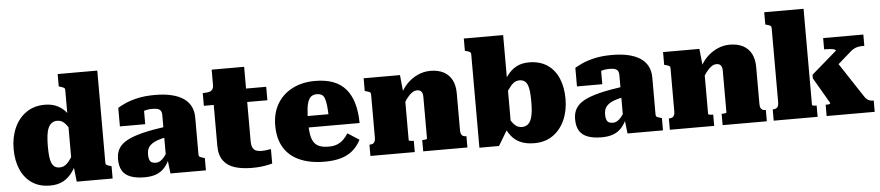

<svg xmlns="http://www.w3.org/2000/svg" viewBox="-44 -1042 6131 1337"><g transform="rotate(-5 3022.0 -373.0)"><path d="M658 -114Q658 -102 666 -97.5Q674 -93 692 -88L699 -86V0H448L434 -127L424 -110V-644Q424 -652 419.5 -656Q415 -660 407 -663Q399 -666 387 -670L381 -672V-758H658ZM272 -553Q323 -553 362 -533.5Q401 -514 428.5 -476.5Q456 -439 473 -386V-310Q446 -351 427.5 -378.5Q409 -406 391.5 -420Q374 -434 349 -434Q327 -434 311.5 -423Q296 -412 286.5 -391Q277 -370 273 -338Q269 -306 269 -264Q269 -223 272 -194Q275 -165 283 -146Q291 -127 304.5 -118Q318 -109 339 -109Q362 -109 380.5 -122.5Q399 -136 420.5 -168Q442 -200 473 -253V-172Q450 -114 422 -73Q394 -32 355.5 -10.5Q317 11 262 11Q187 11 135.5 -24Q84 -59 57 -121Q30 -183 30 -264Q30 -347 59.5 -412.5Q89 -478 143.5 -515.5Q198 -553 272 -553Z M1094 -327V-254Q1059 -247 1035 -238.5Q1011 -230 996 -219.5Q981 -209 973 -197.5Q965 -186 962 -172.5Q959 -159 959 -145Q959 -121 964.5 -107.5Q970 -94 981.5 -88.5Q993 -83 1009 -83Q1024 -83 1037.5 -90.5Q1051 -98 1065 -114Q1079 -130 1094 -157L1104 -110Q1084 -65 1059.5 -39Q1035 -13 1001.5 -1Q968 11 922 11Q863 11 824 -4Q785 -19 766.5 -50Q748 -81 748 -131Q748 -175 767 -206Q786 -237 827 -259Q868 -281 934 -297.5Q1000 -314 1094 -327ZM1103 0 1091 -106 1082 -101V-412Q1082 -425 1077 -436Q1072 -447 1058.5 -453Q1045 -459 1018 -459Q980 -459 955 -449Q930 -439 922 -427Q911 -431 907.5 -438.5Q904 -446 909 -454.5Q914 -463 926 -468.5Q938 -474 958 -473V-357H781V-487Q797 -497 831 -513Q865 -529 918 -541.5Q971 -554 1043 -554Q1107 -554 1156.5 -542.5Q1206 -531 1240 -508.5Q1274 -486 1291.5 -452Q1309 -418 1309 -372V-114Q1309 -106 1312.5 -101.5Q1316 -97 1323.5 -94.5Q1331 -92 1343 -88L1351 -86V0Z M1376 -449V-538H1382Q1403 -538 1418.5 -541.5Q1434 -545 1443 -556Q1452 -567 1452 -590L1582 -543H1820V-449ZM1679 -177Q1679 -146 1687.5 -129.5Q1696 -113 1711.5 -107Q1727 -101 1750 -101Q1772 -101 1790.5 -104.5Q1809 -108 1815 -108V-7Q1804 -4 1783 0.5Q1762 5 1734 8Q1706 11 1673 11Q1605 11 1554 -4.5Q1503 -20 1474 -58.5Q1445 -97 1445 -164V-522L1452 -531V-695H1679Z M2089 -269Q2089 -220 2095 -185.5Q2101 -151 2115.5 -130Q2130 -109 2155 -99.5Q2180 -90 2216 -90Q2252 -90 2277 -100Q2302 -110 2321 -128.5Q2340 -147 2355 -171L2435 -119Q2413 -76 2379 -46.5Q2345 -17 2296.5 -2.5Q2248 12 2181 12Q2079 12 2006.5 -20Q1934 -52 1896.5 -114.5Q1859 -177 1859 -268Q1859 -355 1896.5 -419Q1934 -483 2002.5 -518.5Q2071 -554 2162 -554Q2235 -554 2288 -534Q2341 -514 2375.5 -474Q2410 -434 2427.5 -374.5Q2445 -315 2446 -235H2033V-315H2254L2236 -283Q2235 -340 2231 -375Q2227 -410 2219.5 -428.5Q2212 -447 2198.5 -454Q2185 -461 2167 -461Q2147 -461 2132.5 -453Q2118 -445 2108 -424Q2098 -403 2093.5 -365.5Q2089 -328 2089 -269Z M2501 0V-79H2503Q2516 -79 2524.5 -83Q2533 -87 2538 -97Q2543 -107 2543 -125V-426Q2543 -435 2539.5 -439Q2536 -443 2528.5 -446Q2521 -449 2509 -452L2501 -454V-543H2755L2768 -415L2776 -414V-86Q2776 -84 2781.5 -82Q2787 -80 2794 -79.5Q2801 -79 2807 -79H2811V0ZM3179 0H2870V-79H2872Q2879 -79 2886.5 -79.5Q2894 -80 2899 -82Q2904 -84 2904 -87V-378Q2904 -394 2900 -404.5Q2896 -415 2887.5 -421Q2879 -427 2864 -427Q2845 -427 2826 -413Q2807 -399 2788 -373Q2769 -347 2748 -306L2751 -402Q2770 -446 2802.5 -480Q2835 -514 2878 -534Q2921 -554 2968 -554Q3022 -554 3060 -534Q3098 -514 3118 -476Q3138 -438 3138 -382V-125Q3138 -107 3142.5 -97Q3147 -87 3155.5 -83Q3164 -79 3176 -79H3179Z M3647 11Q3590 11 3550.5 -6.5Q3511 -24 3485 -57.5Q3459 -91 3441 -138L3446 -236Q3472 -197 3489.5 -168.5Q3507 -140 3525.5 -124.5Q3544 -109 3570 -109Q3592 -109 3607.5 -119.5Q3623 -130 3632.5 -151.5Q3642 -173 3646 -204.5Q3650 -236 3650 -278Q3650 -319 3647 -348.5Q3644 -378 3636 -397Q3628 -416 3614.5 -425Q3601 -434 3580 -434Q3557 -434 3538.5 -420Q3520 -406 3499 -375Q3478 -344 3446 -291V-373Q3473 -433 3502 -473Q3531 -513 3568.5 -533Q3606 -553 3657 -553Q3732 -553 3784 -518.5Q3836 -484 3862.5 -422Q3889 -360 3889 -278Q3889 -195 3859.5 -129.5Q3830 -64 3776 -26.5Q3722 11 3647 11ZM3262 -644Q3262 -652 3258.5 -656.5Q3255 -661 3247.5 -664Q3240 -667 3228 -670L3220 -672V-758H3495V-124L3477 -121L3399 9H3262Z M4289 -327V-254Q4254 -247 4230 -238.5Q4206 -230 4191 -219.5Q4176 -209 4168 -197.5Q4160 -186 4157 -172.5Q4154 -159 4154 -145Q4154 -121 4159.5 -107.5Q4165 -94 4176.5 -88.5Q4188 -83 4204 -83Q4219 -83 4232.5 -90.5Q4246 -98 4260 -114Q4274 -130 4289 -157L4299 -110Q4279 -65 4254.5 -39Q4230 -13 4196.5 -1Q4163 11 4117 11Q4058 11 4019 -4Q3980 -19 3961.5 -50Q3943 -81 3943 -131Q3943 -175 3962 -206Q3981 -237 4022 -259Q4063 -281 4129 -297.5Q4195 -314 4289 -327ZM4298 0 4286 -106 4277 -101V-412Q4277 -425 4272 -436Q4267 -447 4253.5 -453Q4240 -459 4213 -459Q4175 -459 4150 -449Q4125 -439 4117 -427Q4106 -431 4102.5 -438.5Q4099 -446 4104 -454.5Q4109 -463 4121 -468.5Q4133 -474 4153 -473V-357H3976V-487Q3992 -497 4026 -513Q4060 -529 4113 -541.5Q4166 -554 4238 -554Q4302 -554 4351.5 -542.5Q4401 -531 4435 -508.5Q4469 -486 4486.5 -452Q4504 -418 4504 -372V-114Q4504 -106 4507.5 -101.5Q4511 -97 4518.5 -94.5Q4526 -92 4538 -88L4546 -86V0Z M4594 0V-79H4596Q4609 -79 4617.5 -83Q4626 -87 4631 -97Q4636 -107 4636 -125V-426Q4636 -435 4632.5 -439Q4629 -443 4621.5 -446Q4614 -449 4602 -452L4594 -454V-543H4848L4861 -415L4869 -414V-86Q4869 -84 4874.5 -82Q4880 -80 4887 -79.5Q4894 -79 4900 -79H4904V0ZM5272 0H4963V-79H4965Q4972 -79 4979.5 -79.5Q4987 -80 4992 -82Q4997 -84 4997 -87V-378Q4997 -394 4993 -404.5Q4989 -415 4980.5 -421Q4972 -427 4957 -427Q4938 -427 4919 -413Q4900 -399 4881 -373Q4862 -347 4841 -306L4844 -402Q4863 -446 4895.5 -480Q4928 -514 4971 -534Q5014 -554 5061 -554Q5115 -554 5153 -534Q5191 -514 5211 -476Q5231 -438 5231 -382V-125Q5231 -107 5235.5 -97Q5240 -87 5248.5 -83Q5257 -79 5269 -79H5272Z M6026 0H5690V-79H5694Q5701 -79 5708 -79.5Q5715 -80 5719 -82.5Q5723 -85 5723 -88L5617 -270V-295L5794 -448Q5794 -454 5783 -457.5Q5772 -461 5756 -462.5Q5740 -464 5725 -464H5713V-543H5994V-464H5983Q5962 -464 5945.5 -460Q5929 -456 5916 -448Q5903 -440 5889 -427L5719 -278L5781 -388L5962 -113Q5971 -99 5981 -91.5Q5991 -84 6001.5 -81.5Q6012 -79 6024 -79H6026ZM5595 -758V-86Q5595 -84 5599.5 -82Q5604 -80 5610.5 -79.5Q5617 -79 5623 -79H5627V0H5320V-79H5322Q5335 -79 5343.5 -83Q5352 -87 5357 -97Q5362 -107 5362 -125V-644Q5362 -652 5358.5 -656.5Q5355 -661 5347 -664Q5339 -667 5328 -670L5320 -672V-758Z"/></g></svg>

Font: Roboto Serif 20pt Black
Style: Regular
Weight: 900
Version: Version 1.008